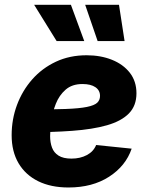

<svg xmlns="http://www.w3.org/2000/svg" viewBox="-20 -790 635 821"><path d="M272.9 11.7Q197.8 11.7 143.3 -15.1Q88.9 -42 59.3 -92Q29.8 -142.1 29.8 -211.9Q29.8 -279.8 52.7 -341.3Q75.7 -402.8 117.9 -450.7Q160.2 -498.5 219 -526.1Q277.8 -553.7 350.6 -553.7Q410.2 -553.7 458.5 -534.4Q506.8 -515.1 535.2 -478.8Q563.5 -442.4 563.5 -391.1Q563.5 -337.9 531.2 -304.9Q499 -272 437.5 -254.4Q376 -236.8 288.1 -230.5Q200.2 -224.1 88.9 -224.1L105.5 -321.8Q200.7 -321.8 260.3 -324Q319.8 -326.2 351.8 -332.8Q383.8 -339.4 395.8 -350.8Q407.7 -362.3 407.7 -379.9Q407.7 -403.8 387.9 -417.2Q368.2 -430.7 332.5 -430.7Q288.1 -430.7 260.5 -406.5Q232.9 -382.3 218.8 -346.4Q204.6 -310.5 199.5 -272.9Q194.3 -235.4 194.3 -208Q194.3 -180.7 202.4 -158.9Q210.4 -137.2 230.5 -124.5Q250.5 -111.8 285.6 -111.8Q323.2 -111.8 351.6 -127Q379.9 -142.1 391.1 -169.9L543 -154.3Q517.6 -80.1 446.3 -34.2Q375 11.7 272.9 11.7ZM397.5 -614.3 344.2 -769.5H488.8L512.7 -614.3ZM222.2 -614.3 126 -769.5H283.2L340.3 -614.3Z"/></svg>

Font: Inter ExtraBold
Style: Italic
Weight: 800
Italic angle: -9.3988°
Designer: Rasmus Andersson
Foundry: rsms
Version: Version 4.001;git-66647c0bb